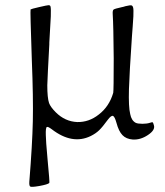

<svg xmlns="http://www.w3.org/2000/svg" viewBox="-20 -534 644 751"><path d="M172.9 181.6Q174.8 179.7 166 88.9Q159.2 14.6 159.2 -5.9Q158.2 -34.2 163.1 -37.1Q167 -40 182.6 -28.3Q262.7 33.2 335 -2Q354.5 -11.7 367.7 -24.4Q380.9 -37.1 402.3 -66.4Q415 -83 421.9 -80.6Q428.7 -78.1 435.5 -53.7Q444.3 -20.5 459 -5.4Q473.6 9.8 499 11.7Q529.3 13.7 558.6 -5.9Q587.9 -25.4 582 -43.9Q579.1 -54.7 577.1 -55.7Q575.2 -56.6 566.4 -53.7Q554.7 -49.8 537.1 -49.8Q518.6 -49.8 510.7 -53.7Q494.1 -62.5 489.3 -87.9Q482.4 -115.2 484.4 -185.5Q486.3 -247.1 496.1 -391.6Q497.1 -405.3 499 -429.7Q502.9 -479.5 502 -492.2Q502 -509.8 495.1 -512.7Q490.2 -514.6 470.7 -509.8Q461.9 -506.8 456.1 -505.9Q428.7 -500 424.3 -496.6Q419.9 -493.2 420.9 -478.5Q423.8 -433.6 424.8 -305.7Q424.8 -179.7 422.9 -170.9Q407.2 -117.2 366.2 -85.9Q328.1 -55.7 282.2 -56.6Q234.4 -58.6 198.2 -94.7Q177.7 -115.2 171.9 -130.9Q165 -151.4 165 -200.2Q166 -236.3 172.9 -360.4Q172.9 -362.3 172.9 -367.2Q177.7 -448.2 178.7 -469.7Q179.7 -501 177.7 -507.8Q176.8 -513.7 169.9 -513.7Q165 -513.7 133.3 -506.3Q101.6 -499 99.6 -497.1Q97.7 -495.1 104.5 -298.8Q110.4 -151.4 108.4 -59.6Q106.4 31.2 94.7 176.8Q93.8 191.4 97.7 195.3Q101.6 199.2 134.3 193.4Q167 187.5 172.9 181.6Z"/></svg>

Font: Bpmf GenWan Min R
Style: R
Weight: 400
Foundry: But Ko
Version: Version 1.320